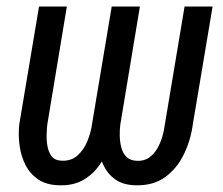

<svg xmlns="http://www.w3.org/2000/svg" viewBox="-20 -548 671 579"><path d="M316.9 -528.3H384.3L324.7 -173.3Q319.8 -138.7 308.1 -105.2Q296.4 -71.8 276.4 -45.2Q256.3 -18.6 227.1 -3.2Q197.8 12.2 157.7 10.7Q120.1 9.8 95.5 -6.8Q70.8 -23.4 57.1 -50Q43.5 -76.7 39.1 -108.6Q34.7 -140.6 38.1 -172.9L97.7 -528.3H181.6L122.6 -172.4Q121.1 -159.7 120.6 -141.8Q120.1 -124 123.3 -106.4Q126.5 -88.9 135.7 -76.7Q145 -64.5 164.1 -63.5Q193.8 -61.5 213.4 -78.9Q232.9 -96.2 243.4 -122.1Q253.9 -147.9 257.3 -172.4ZM536.6 -528.3H621.1L561.5 -173.3Q555.2 -125.5 534.4 -82.5Q513.7 -39.6 477.3 -13.4Q440.9 12.7 386.2 10.7Q349.6 9.3 326.4 -7.8Q303.2 -24.9 291 -52Q278.8 -79.1 275.4 -110.6Q272 -142.1 274.9 -172.9L334.5 -528.3H401.9L342.8 -172.4Q340.8 -157.7 341.1 -139.4Q341.3 -121.1 345.7 -103.8Q350.1 -86.4 361.1 -75.2Q372.1 -64 392.6 -63Q414.1 -62 429.2 -72.5Q444.3 -83 454.1 -99.9Q463.9 -116.7 469.5 -136Q475.1 -155.3 477.1 -172.4Z"/></svg>

Font: Roboto Condensed
Style: Italic
Weight: 400
Italic angle: -12°
Designer: Christian Robertson
Foundry: Google
Version: Version 3.0